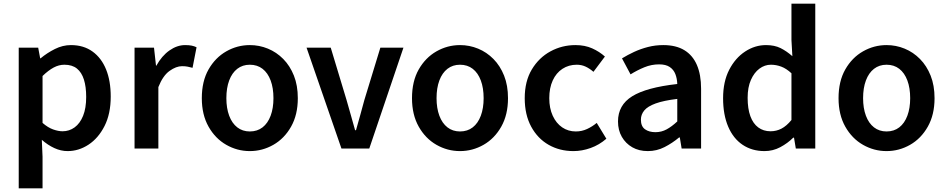

<svg xmlns="http://www.w3.org/2000/svg" viewBox="-20 -817 5206 1056"><path d="M83 219V-555H190L201 -496H203Q239 -526 282 -547.5Q325 -569 370 -569Q440 -569 489 -533.5Q538 -498 563.5 -435Q589 -372 589 -286Q589 -191 555 -124Q521 -57 467 -21.5Q413 14 352 14Q315 14 279 -2.5Q243 -19 210 -48L214 45V219ZM324 -95Q361 -95 390.5 -116.5Q420 -138 437 -180Q454 -222 454 -284Q454 -340 441.5 -379.5Q429 -419 403 -440Q377 -461 334 -461Q304 -461 275 -445.5Q246 -430 214 -399V-141Q244 -115 272.5 -105Q301 -95 324 -95Z M720 0V-555H827L838 -456H840Q870 -510 912 -539.5Q954 -569 998 -569Q1020 -569 1034.5 -566Q1049 -563 1061 -557L1039 -444Q1024 -448 1011.5 -450.5Q999 -453 981 -453Q949 -453 912.5 -427Q876 -401 851 -338V0Z M1354 14Q1285 14 1224.5 -20.5Q1164 -55 1127 -120.5Q1090 -186 1090 -277Q1090 -370 1127 -435Q1164 -500 1224.5 -534.5Q1285 -569 1354 -569Q1406 -569 1453.5 -549.5Q1501 -530 1538 -492.5Q1575 -455 1596.5 -401Q1618 -347 1618 -277Q1618 -186 1581 -120.5Q1544 -55 1483.5 -20.5Q1423 14 1354 14ZM1354 -94Q1395 -94 1424 -116.5Q1453 -139 1468.5 -180.5Q1484 -222 1484 -277Q1484 -333 1468.5 -374.5Q1453 -416 1424 -438.5Q1395 -461 1354 -461Q1314 -461 1285 -438.5Q1256 -416 1240.5 -374.5Q1225 -333 1225 -277Q1225 -222 1240.5 -180.5Q1256 -139 1285 -116.5Q1314 -94 1354 -94Z M1858 0 1666 -555H1799L1886 -267Q1898 -227 1909.5 -184.5Q1921 -142 1933 -101H1938Q1950 -142 1961.5 -184.5Q1973 -227 1984 -267L2072 -555H2199L2011 0Z M2510 14Q2441 14 2380.5 -20.5Q2320 -55 2283 -120.5Q2246 -186 2246 -277Q2246 -370 2283 -435Q2320 -500 2380.5 -534.5Q2441 -569 2510 -569Q2562 -569 2609.5 -549.5Q2657 -530 2694 -492.5Q2731 -455 2752.5 -401Q2774 -347 2774 -277Q2774 -186 2737 -120.5Q2700 -55 2639.5 -20.5Q2579 14 2510 14ZM2510 -94Q2551 -94 2580 -116.5Q2609 -139 2624.5 -180.5Q2640 -222 2640 -277Q2640 -333 2624.5 -374.5Q2609 -416 2580 -438.5Q2551 -461 2510 -461Q2470 -461 2441 -438.5Q2412 -416 2396.5 -374.5Q2381 -333 2381 -277Q2381 -222 2396.5 -180.5Q2412 -139 2441 -116.5Q2470 -94 2510 -94Z M3134 14Q3058 14 2997.5 -20.5Q2937 -55 2901.5 -120.5Q2866 -186 2866 -277Q2866 -370 2905 -435Q2944 -500 3007.5 -534.5Q3071 -569 3145 -569Q3197 -569 3237 -551Q3277 -533 3307 -506L3244 -422Q3222 -441 3200 -451Q3178 -461 3152 -461Q3108 -461 3073.5 -438.5Q3039 -416 3020 -374.5Q3001 -333 3001 -277Q3001 -222 3020 -180.5Q3039 -139 3072 -116.5Q3105 -94 3147 -94Q3180 -94 3209 -107.5Q3238 -121 3262 -141L3315 -54Q3276 -20 3228.5 -3Q3181 14 3134 14Z M3543 14Q3494 14 3457.5 -7Q3421 -28 3400 -64.5Q3379 -101 3379 -149Q3379 -239 3457 -287.5Q3535 -336 3705 -355Q3704 -385 3694.5 -409.5Q3685 -434 3663.5 -448.5Q3642 -463 3605 -463Q3563 -463 3524 -447Q3485 -431 3448 -408L3401 -496Q3432 -515 3467.5 -531.5Q3503 -548 3543.5 -558.5Q3584 -569 3628 -569Q3698 -569 3744 -541Q3790 -513 3813 -459.5Q3836 -406 3836 -329V0H3729L3719 -61H3715Q3678 -30 3635 -8Q3592 14 3543 14ZM3585 -90Q3618 -90 3646.5 -105.5Q3675 -121 3705 -149V-273Q3630 -264 3586 -248Q3542 -232 3523.5 -209.5Q3505 -187 3505 -159Q3505 -122 3527.5 -106Q3550 -90 3585 -90Z M4185 14Q4116 14 4064.5 -20.5Q4013 -55 3985 -120.5Q3957 -186 3957 -277Q3957 -368 3990.5 -433Q4024 -498 4078 -533.5Q4132 -569 4193 -569Q4240 -569 4273 -552.5Q4306 -536 4338 -508L4333 -597V-797H4464V0H4357L4347 -60H4343Q4312 -29 4271.5 -7.5Q4231 14 4185 14ZM4218 -95Q4250 -95 4278 -109.5Q4306 -124 4333 -157V-414Q4305 -440 4277 -450.5Q4249 -461 4220 -461Q4186 -461 4157 -439.5Q4128 -418 4110 -377.5Q4092 -337 4092 -279Q4092 -219 4107 -178Q4122 -137 4150.5 -116Q4179 -95 4218 -95Z M4856 14Q4787 14 4726.5 -20.5Q4666 -55 4629 -120.5Q4592 -186 4592 -277Q4592 -370 4629 -435Q4666 -500 4726.5 -534.5Q4787 -569 4856 -569Q4908 -569 4955.5 -549.5Q5003 -530 5040 -492.5Q5077 -455 5098.5 -401Q5120 -347 5120 -277Q5120 -186 5083 -120.5Q5046 -55 4985.5 -20.5Q4925 14 4856 14ZM4856 -94Q4897 -94 4926 -116.5Q4955 -139 4970.5 -180.5Q4986 -222 4986 -277Q4986 -333 4970.5 -374.5Q4955 -416 4926 -438.5Q4897 -461 4856 -461Q4816 -461 4787 -438.5Q4758 -416 4742.5 -374.5Q4727 -333 4727 -277Q4727 -222 4742.5 -180.5Q4758 -139 4787 -116.5Q4816 -94 4856 -94Z"/></svg>

Font: Noto Sans KR Thin SemiBold
Style: Regular
Weight: 600
Version: Version 2.004-H2;hotconv 1.0.118;makeotfexe 2.5.65603